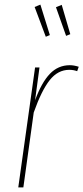

<svg xmlns="http://www.w3.org/2000/svg" viewBox="-20 -811 361 831"><path d="M154.8 -791 195.8 -659.2 178.2 -651.9 129.9 -780.8ZM247.1 -790 284.2 -663.1 266.1 -655.8 222.2 -779.8ZM282.2 -528.8Q300.3 -528.8 320.8 -522L314 -502.9Q298.3 -508.8 279.8 -508.8Q230.5 -508.8 195.1 -464.1Q159.7 -419.4 126 -324.2L81.1 0H59.1L131.8 -519H150.9L131.8 -377Q159.7 -453.6 195.6 -491.2Q231.4 -528.8 282.2 -528.8Z"/></svg>

Font: Fira Sans Compressed Thin
Style: Italic
Weight: 100
Width: 3
Italic angle: -8°
Designer: Carrois Corporate & Edenspiekermann AG
Foundry: Carrois Corporate GbR & Edenspiekermann AG
Version: Version 4.203;PS 004.203;hotconv 1.0.88;makeotf.lib2.5.64775